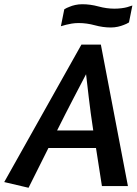

<svg xmlns="http://www.w3.org/2000/svg" viewBox="-60 -880 650 908"><path d="M-40 -19 75 8 169 -180H394L422 0H545L417 -669H325ZM381 -263H210Q252 -347 288 -416Q324 -485 347 -529Q352 -487 360 -417.5Q368 -348 381 -263ZM228 -756Q240 -759 253 -763Q264 -766 279.5 -768.5Q295 -771 312 -771Q350 -771 388.5 -760.5Q427 -750 464 -750Q481 -750 497 -753.5Q513 -757 525 -762Q539 -767 550 -774L566 -854Q554 -850 541 -846Q530 -843 514 -841Q498 -839 481 -839Q444 -839 405.5 -849.5Q367 -860 329 -860Q312 -860 296 -856.5Q280 -853 269 -848Q255 -843 244 -836Z"/></svg>

Font: Amaranth
Style: Italic
Weight: 400
Designer: Gesine Todt
Foundry: Gesine Todt
Version: Version 1.001